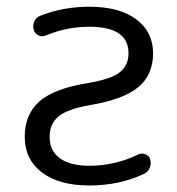

<svg xmlns="http://www.w3.org/2000/svg" viewBox="-20 -573 536 580"><path d="M250 -552.7Q340.8 -552.7 391.6 -514.6Q442.4 -476.6 442.4 -412.1Q442.4 -346.7 397.5 -309.6Q352.5 -272.5 253.9 -255.9Q184.6 -244.1 157.2 -221.7Q129.9 -199.2 129.9 -159.2Q129.9 -117.2 161.1 -94.7Q192.4 -72.3 250 -72.3Q328.1 -72.3 397.5 -106.4Q408.2 -111.3 419.4 -106.9Q430.7 -102.5 433.6 -91.8Q437.5 -79.1 432.6 -66.4Q427.7 -53.7 415 -47.9Q340.8 -12.7 250 -12.7Q158.2 -12.7 106.4 -52.2Q54.7 -91.8 54.7 -159.7Q54.7 -227.5 99.1 -266.6Q143.6 -305.7 246.1 -322.3Q316.4 -334 342.3 -355Q368.2 -376 368.2 -412.1Q368.2 -492.2 250 -492.2Q181.6 -492.2 118.2 -465.8Q106.4 -460.9 95.7 -466.3Q85 -471.7 82 -482.4Q78.1 -496.1 83.5 -508.3Q88.9 -520.5 101.6 -525.4Q170.9 -552.7 250 -552.7Z"/></svg>

Font: Gen Jyuu Gothic Normal
Style: Regular
Weight: 300
Designer: [Source Han Sans]
Ryoko NISHIZUKA  (kana & ideographs); Paul D. Hunt (Latin, Greek & Cyrillic); Wenlong ZHANG  (bopomofo
Version: Version 1.002.20150607